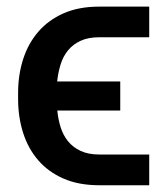

<svg xmlns="http://www.w3.org/2000/svg" viewBox="-20 -551 500 574"><path d="M276.6 -531.2H426.1V-439.6H276.6Q244.3 -439.6 221.6 -429.3Q198.9 -419 183.9 -401.1Q169 -383.2 161.4 -359Q153.8 -334.9 150.9 -307.5H339.5V-220.5H151.3Q153.8 -194.6 161.2 -170.8Q168.7 -147 183.2 -128.9Q197.8 -110.8 220.7 -100Q243.6 -89.1 276.6 -89.1H426.1V2.8H276.6Q215.2 2.8 169.6 -17.2Q123.9 -37.3 93.9 -72.3Q63.9 -107.2 49 -154.3Q34.1 -201.3 34.1 -255.3V-273.1Q34.1 -327.1 49.2 -374.1Q64.3 -421.2 94.5 -456.1Q124.6 -491.1 170.1 -511.2Q215.6 -531.2 276.6 -531.2Z"/></svg>

Font: Cannonade Med
Style: Regular
Weight: 500
Designer: Rasmus Andersson
Foundry: rsms
Version: Version 3.012;git-f93a4a705